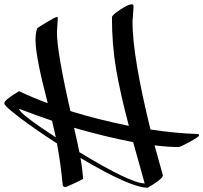

<svg xmlns="http://www.w3.org/2000/svg" viewBox="-170 -839 950 897"><path d="M91 -197 73 -275Q-1 -300 -79 -330Q-80 -330 -80 -329Q-79 -308 91 -197ZM176 -242Q196 -154 201 -128Q439 17 506 18L452 -175Q318 -201 176 -242ZM100 -753 96 -689Q96 -596 159 -320Q289 -280 432 -251Q391 -406 372 -518.5Q353 -631 353 -759Q355 -770 392.5 -794.5Q430 -819 446 -819Q454 -819 454 -808L449 -738Q449 -576 533 -234Q651 -216 753 -213Q760 -213 760 -206.5Q760 -200 716 -176Q672 -152 664 -152Q617 -152 552 -160L591 -20Q591 -3 520 38Q440 38 206 -101Q216 -45 218 -3Q216 -1 178 17Q140 35 135 35Q122 35 122 16Q113 -79 96 -169Q-6 -235 -78 -289.5Q-150 -344 -150 -356Q-150 -372 -84 -411L-81 -413Q-13 -381 53 -357Q-4 -574 -4 -652Q-4 -687 4 -707Q6 -710 48 -735Q90 -760 96 -760Q100 -760 100 -753Z"/></svg>

Font: Mr Bedfort
Style: Regular
Weight: 400
Designer: Alejandro Paul
Foundry: Alejandro Paul
Version: Version 1.000